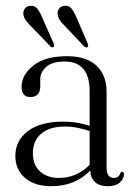

<svg xmlns="http://www.w3.org/2000/svg" viewBox="-20 -634 459 663"><path d="M33 -96Q33 -148.5 76.2 -181.2Q119.5 -214 197.5 -214Q224 -214 247 -210Q270 -206 289.5 -199.5V-319Q289.5 -421.5 203 -421.5Q160 -421.5 139.5 -403Q119 -384.5 119 -360.5V-336Q119 -299 84.5 -299Q54.5 -299 54.5 -334.5Q54.5 -375 95 -407.5Q135.5 -440 211.5 -440Q277.5 -440 312.8 -407.5Q348 -375 348 -317V-56Q348 -19.5 372.5 -19.5Q390.5 -19.5 395.5 -36Q398 -41 402 -41Q408 -41 408 -32Q408 -17.5 394 -4.2Q380 9 352 9Q323.5 9 307.8 -5.8Q292 -20.5 292 -45.5Q240 9 156.5 9Q100 9 66.5 -19.5Q33 -48 33 -96ZM93.5 -105Q93.5 -64 118.5 -41.8Q143.5 -19.5 183 -19.5Q245.5 -19.5 289.5 -65V-181.5Q270 -188 248.8 -192.5Q227.5 -197 203.5 -197Q151 -197 122.2 -172.2Q93.5 -147.5 93.5 -105ZM127.5 -569.5 165 -484.5Q169 -476 165 -472Q160 -468 153.5 -474.5L87 -543.5Q76 -554 68.8 -564.2Q61.5 -574.5 60.5 -587Q60 -598 67 -605.8Q74 -613.5 86 -614Q100.5 -615 109.8 -602.8Q119 -590.5 127.5 -569.5ZM246 -569.5 282.5 -484.5Q286.5 -475 282.5 -471.5Q277 -468 270.5 -474L204.5 -543.5Q193.5 -554 186.5 -564.5Q179.5 -575 179 -587.5Q178.5 -598.5 185.5 -606Q192.5 -613.5 204.5 -614Q219.5 -615 228.5 -602.5Q237.5 -590 246 -569.5Z"/></svg>

Font: Fraunces 144pt Soft Light
Style: Regular
Weight: 300
Version: Version 1.000;[0bf87f6ff]